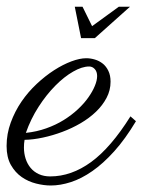

<svg xmlns="http://www.w3.org/2000/svg" viewBox="-37 -533 430 579"><path d="M37.1 -111.3Q36.1 -105.5 35.6 -99.6Q35.2 -93.8 35.2 -87.9Q35.2 -70.3 40.3 -54.4Q45.4 -38.6 55.4 -26.6Q65.4 -14.6 80.3 -7.8Q95.2 -1 114.3 -1Q178.2 -1 237.8 -44.4Q297.4 -87.9 356.4 -182.1L373 -167.5Q340.8 -113.8 307.6 -76.9Q274.4 -40 241.5 -17.1Q208.5 5.9 176.8 16.1Q145 26.4 116.2 26.4Q95.2 26.4 71.8 20.5Q48.3 14.6 28.6 1Q8.8 -12.7 -4.2 -35.6Q-17.1 -58.6 -17.1 -92.8Q-17.1 -129.4 -4.6 -163.3Q7.8 -197.3 27.8 -226.6Q47.9 -255.9 73.7 -280Q99.6 -304.2 126.2 -321.3Q152.8 -338.4 178.2 -347.9Q203.6 -357.4 223.1 -357.4Q235.8 -357.4 249 -353.5Q262.2 -349.6 272.7 -341.3Q283.2 -333 289.8 -319.3Q296.4 -305.7 296.4 -286.6Q296.4 -260.7 284.4 -238Q272.5 -215.3 252.4 -196Q232.4 -176.8 206.1 -161.4Q179.7 -146 150.9 -135.3Q122.1 -124.5 92.8 -118.2Q63.5 -111.8 37.1 -111.3ZM41 -132.3Q73.7 -135.7 102.5 -146Q131.3 -156.2 155.3 -171.1Q179.2 -186 198 -203.6Q216.8 -221.2 229.5 -239.3Q242.2 -257.3 249 -273.9Q255.9 -290.5 255.9 -303.7Q255.9 -316.9 248.8 -324.7Q241.7 -332.5 231.9 -332.5Q210.4 -332.5 183.6 -317.1Q156.7 -301.8 129.9 -274.7Q103 -247.6 79.3 -210.9Q55.7 -174.3 41 -132.3ZM211.9 -512.7 240.7 -454.1 321.3 -512.7H355L249 -418H207.5L188.5 -512.7Z"/></svg>

Font: Parisienne
Style: Regular
Weight: 400
Designer: Astigmatic (AOETI)
Foundry: Astigmatic (AOETI)
Version: Version 1.000